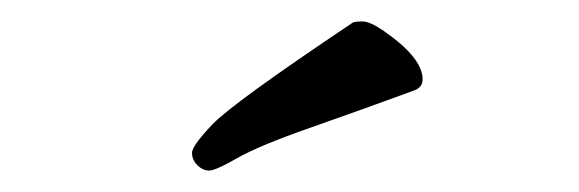

<svg xmlns="http://www.w3.org/2000/svg" viewBox="-20 -733 540 179"><path d="M367 -649Q318 -631 269.5 -614Q221 -597 201 -585.5Q181 -574 175 -574Q169 -574 164 -579Q159 -584 159 -590.5Q159 -597 178 -617Q197 -637 309 -712Q311 -713 318 -713Q325 -713 338 -704Q374 -679 374 -659Q374 -652 367 -649Z"/></svg>

Font: LXGW WenKai Mono Lite
Style: Regular
Weight: 400
Monospace: yes
Designer: LXGW / Fontworks Inc.
Foundry: LXGW / Fontworks Inc.
Version: Version 1.520; June 14, 2025